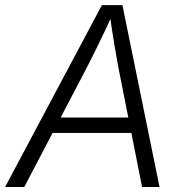

<svg xmlns="http://www.w3.org/2000/svg" viewBox="-38 -748 731 768"><path d="M-17.6 0 369.6 -727.5H451.7L600.1 0H530.3L436 -475.6Q429.2 -511.7 419.9 -566.4Q410.6 -621.1 400.4 -695.8H415Q381.8 -624 355.2 -569.6Q328.6 -515.1 308.1 -475.6L59.1 0ZM142.1 -216.3 152.3 -277.8H522L511.7 -216.3Z"/></svg>

Font: Inter Light
Style: Italic
Weight: 300
Italic angle: -9.3988°
Designer: Rasmus Andersson
Foundry: rsms
Version: Version 4.001;git-66647c0bb